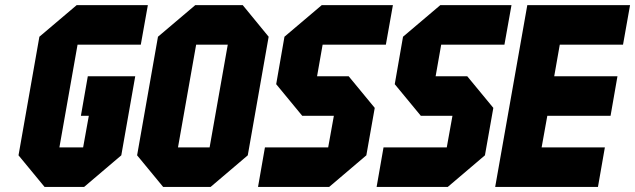

<svg xmlns="http://www.w3.org/2000/svg" viewBox="-20 -739 2511 759"><path d="M564.5 -718.8 536.6 -562.5H286.6L214.8 -156.2H308.6L331.1 -281.2H299.8L327.1 -437.5H514.6L459.5 -125L312.5 0H156.2L53.2 -125L135.7 -593.8L283.2 -718.8Z M683.6 -156.2H808.6L880.4 -562.5H755.4ZM604.5 -593.8 752 -718.8H939.5L1042 -593.8L959.5 -125L812.5 0H625L522 -125Z M1000 0 1027.3 -156.2H1277.3L1299.8 -281.2H1174.8L1071.8 -406.2L1104.5 -593.8L1252 -718.8H1533.2L1505.4 -562.5H1255.4L1233.4 -437.5H1358.4L1461.4 -312.5L1428.2 -125L1281.2 0Z M1468.8 0 1496.1 -156.2H1746.1L1768.6 -281.2H1643.6L1540.5 -406.2L1573.2 -593.8L1720.7 -718.8H2002L1974.1 -562.5H1724.1L1702.1 -437.5H1827.1L1930.2 -312.5L1897 -125L1750 0Z M2371.1 -156.2 2343.8 0H1937.5L2064.5 -718.8H2470.7L2442.9 -562.5H2192.9L2170.9 -437.5H2420.9L2393.6 -281.2H2143.6L2121.1 -156.2Z"/></svg>

Font: Signwood
Style: Italic
Weight: 400
Italic angle: -10°
Designer: GGBotNet
Foundry: GGBotNet
Version: 0.95